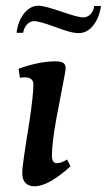

<svg xmlns="http://www.w3.org/2000/svg" viewBox="-20 -643 374 673"><path d="M58 -36Q58 -53 64 -93.5Q70 -134 72 -147L84 -223Q97 -311 97 -347Q97 -372 66 -372Q58 -372 50 -370L45 -402Q117 -428 175 -428Q192 -428 201 -423Q210 -418 210 -403Q210 -395 198 -334Q180 -240 178 -230Q162 -141 162 -98Q162 -71 179 -71Q195 -71 215 -84L227 -60Q191 -27 158.5 -8.5Q126 10 101 10Q81 10 69.5 -1.5Q58 -13 58 -36ZM172 -549Q117 -569 100 -569Q86 -569 75 -557.5Q64 -546 61 -528H38Q43 -569 64.5 -596Q86 -623 115 -623Q135 -623 199 -601Q254 -582 272 -582Q286 -582 297 -593Q308 -604 310 -622H334Q328 -581 307 -554Q286 -527 256 -527Q241 -527 221 -532.5Q201 -538 172 -549Z"/></svg>

Font: Unna Medium
Style: Italic
Weight: 500
Italic angle: -8.05°
Designer: Jorge de Buen Unna
Foundry: Omnibus-Type
Version: Version 2.008